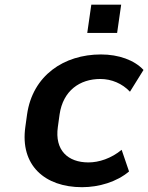

<svg xmlns="http://www.w3.org/2000/svg" viewBox="-20 -779 625 810"><path d="M326.2 10.7C397.5 10.7 472.7 -11.7 524.4 -55.7L493.2 -147C449.2 -110.8 397.9 -93.8 353 -93.8C266.6 -93.8 210 -145 224.1 -243.7L231.4 -296.4C246.1 -396.5 316.4 -445.8 403.3 -445.8C450.2 -445.8 495.6 -426.8 528.3 -392.1L585.4 -483.9C546.9 -525.4 481 -549.3 405.8 -549.3C249.5 -549.3 117.7 -460.4 94.2 -296.4L86.9 -243.7C64 -82 168.5 10.7 326.2 10.7ZM474.1 -640.1 491.2 -759.3H365.2L348.1 -640.1Z"/></svg>

Font: Winston SemiBold
Style: Italic
Weight: 600
Italic angle: -8.13011°
Designer: Vernon Adams, Kim Jin-seong, David Berlow, Cristiano Sobral
Foundry: The Winston Project Authors
Version: Version 3.004